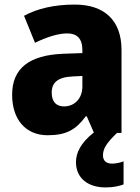

<svg xmlns="http://www.w3.org/2000/svg" viewBox="-20 -581 611 839"><path d="M430 98C430 67 447 43 491 0H511V-363C511 -493 435 -561 307 -561C218 -561 144 -544 85 -512L133 -394C184 -419 234 -435 274 -435C316 -435 340 -413 340 -362V-349L255 -346C110 -340 33 -284 33 -167C33 -58 93 10 188 10C271 10 312 -15 355 -73H359L390 -2C332 44 312 87 312 128C312 196 363 238 441 238C475 238 501 232 520 225V124C508 129 487 134 470 134C445 134 430 122 430 98ZM298 -247 340 -249V-203C340 -150 305 -116 260 -116C227 -116 206 -135 206 -176C206 -220 232 -244 298 -247Z"/></svg>

Font: Noto Sans Bengali SemiCondensed ExtraBold
Style: Regular
Weight: 800
Width: 4
Designer: Joana Ranito - Universal Thirst; Jelle Bosma - Monotype Design Team
Foundry: Universal Thirst ehf.
Version: Version 3.000